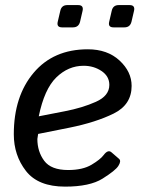

<svg xmlns="http://www.w3.org/2000/svg" viewBox="-20 -711 566 740"><path d="M219.2 -605.5Q197.3 -605.5 202.6 -627.4L212.4 -669.4Q217.3 -691.4 239.3 -691.4H281.2Q303.2 -691.4 298.3 -669.4L288.6 -627.4Q283.2 -605.5 261.2 -605.5ZM417.5 -605.5Q395.5 -605.5 400.9 -627.4L410.6 -669.4Q415.5 -691.4 437.5 -691.4H479.5Q501.5 -691.4 496.6 -669.4L486.8 -627.4Q481.4 -605.5 459.5 -605.5ZM33.2 -193.4Q33.2 -339.8 109.6 -430.4Q186 -521 318.4 -521Q394 -521 440.7 -477.8Q487.3 -434.6 487.3 -379.9Q487.3 -307.6 418.2 -273.4Q349.1 -239.3 247.1 -218.8L127 -194.8Q124 -176.3 124 -175.3Q124 -127 150.4 -91.3Q176.8 -55.7 242.7 -55.7Q298.8 -55.7 333 -76.2Q367.2 -96.7 379.4 -113.3Q396.5 -136.2 410.2 -123.5L439 -98.6Q448.2 -90.3 436 -71.3Q424.8 -53.7 375.5 -22.7Q326.2 8.3 231 8.3Q127 8.3 80.1 -52Q33.2 -112.3 33.2 -193.4ZM129.4 -262.7 229.5 -282.2Q297.9 -295.4 349.6 -318.6Q401.4 -341.8 401.4 -383.8Q401.4 -417 371.3 -437.3Q341.3 -457.5 302.2 -457.5Q243.2 -457.5 197 -412.6Q150.9 -367.7 129.4 -262.7Z"/></svg>

Font: Istok
Style: Italic
Weight: 500
Italic angle: -13°
Designer: Andrey V. Panov
Foundry: Andrey V. Panov
Version: Version 1.0.3